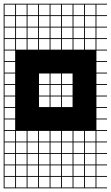

<svg xmlns="http://www.w3.org/2000/svg" viewBox="-20 -900 602 1045"><path d="M0 125V-879.8H562.5V-875H504.8V-817.3H562.5V-812.5H504.8V-754.8H562.5V-750H504.8V-692.3H562.5V-687.5H504.8V-629.8H562.5V-625H504.8V-567.3H562.5V-562.5H504.8V-504.8H562.5V-500H504.8V-442.3H562.5V-437.5H504.8V-379.8H562.5V-375H504.8V-317.3H562.5V-312.5H504.8V-254.8H562.5V-250H504.8V-192.3H562.5V-187.5H504.8V-129.8H562.5V-125H504.8V-67.3H562.5V-62.5H504.8V-4.8H562.5V0H504.8V57.7H562.5V62.5H504.8V120.2H562.5V125ZM442.3 -817.3H500V-875H442.3ZM379.8 -817.3H437.5V-875H379.8ZM317.3 -817.3H375V-875H317.3ZM254.8 -817.3H312.5V-875H254.8ZM192.3 -817.3H250V-875H192.3ZM129.8 -817.3H187.5V-875H129.8ZM67.3 -817.3H125V-875H67.3ZM4.8 -817.3H62.5V-875H4.8ZM442.3 -754.8H500V-812.5H442.3ZM379.8 -754.8H437.5V-812.5H379.8ZM317.3 -754.8H375V-812.5H317.3ZM254.8 -754.8H312.5V-812.5H254.8ZM192.3 -754.8H250V-812.5H192.3ZM129.8 -754.8H187.5V-812.5H129.8ZM67.3 -754.8H125V-812.5H67.3ZM4.8 -754.8H62.5V-812.5H4.8ZM192.3 -692.3H250V-750H192.3ZM442.3 -692.3H500V-750H442.3ZM379.8 -692.3H437.5V-750H379.8ZM67.3 -692.3H125V-750H67.3ZM4.8 -692.3H62.5V-750H4.8ZM317.3 -692.3H375V-750H317.3ZM254.8 -692.3H312.5V-750H254.8ZM129.8 -692.3H187.5V-750H129.8ZM442.3 -629.8H500V-687.5H442.3ZM67.3 -629.8H125V-687.5H67.3ZM4.8 -629.8H62.5V-687.5H4.8ZM379.8 -629.8H437.5V-687.5H379.8ZM317.3 -629.8H375V-687.5H317.3ZM129.8 -629.8H187.5V-687.5H129.8ZM254.8 -629.8H312.5V-687.5H254.8ZM192.3 -629.8H250V-687.5H192.3ZM62.5 -625H4.8V-567.3H62.5ZM4.8 -504.8H62.5V-562.5H4.8ZM317.3 -442.3H375V-500H317.3ZM4.8 -442.3H62.5V-500H4.8ZM254.8 -442.3H312.5V-500H254.8ZM192.3 -442.3H250V-500H192.3ZM254.8 -379.8H312.5V-437.5H254.8ZM317.3 -379.8H375V-437.5H317.3ZM192.3 -379.8H250V-437.5H192.3ZM4.8 -379.8H62.5V-437.5H4.8ZM317.3 -317.3H375V-375H317.3ZM4.8 -317.3H62.5V-375H4.8ZM254.8 -317.3H312.5V-375H254.8ZM192.3 -317.3H250V-375H192.3ZM4.8 -254.8H62.5V-312.5H4.8ZM4.8 -192.3H62.5V-250H4.8ZM254.8 -129.8H312.5V-187.5H254.8ZM192.3 -129.8H250V-187.5H192.3ZM442.3 -129.8H500V-187.5H442.3ZM129.8 -129.8H187.5V-187.5H129.8ZM317.3 -129.8H375V-187.5H317.3ZM67.3 -129.8H125V-187.5H67.3ZM379.8 -129.8H437.5V-187.5H379.8ZM4.8 -129.8H62.5V-187.5H4.8ZM129.8 -67.3H187.5V-125H129.8ZM192.3 -67.3H250V-125H192.3ZM67.3 -67.3H125V-125H67.3ZM254.8 -67.3H312.5V-125H254.8ZM442.3 -67.3H500V-125H442.3ZM317.3 -67.3H375V-125H317.3ZM4.8 -67.3H62.5V-125H4.8ZM379.8 -67.3H437.5V-125H379.8ZM67.3 -4.8H125V-62.5H67.3ZM254.8 -4.8H312.5V-62.5H254.8ZM442.3 -4.8H500V-62.5H442.3ZM4.8 -4.8H62.5V-62.5H4.8ZM317.3 -4.8H375V-62.5H317.3ZM192.3 -4.8H250V-62.5H192.3ZM129.8 -4.8H187.5V-62.5H129.8ZM379.8 -4.8H437.5V-62.5H379.8ZM379.8 57.7H437.5V0H379.8ZM129.8 57.7H187.5V0H129.8ZM67.3 57.7H125V0H67.3ZM317.3 57.7H375V0H317.3ZM4.8 57.7H62.5V0H4.8ZM442.3 57.7H500V0H442.3ZM192.3 57.7H250V0H192.3ZM254.8 57.7H312.5V0H254.8ZM379.8 120.2H437.5V62.5H379.8ZM129.8 120.2H187.5V62.5H129.8ZM442.3 120.2H500V62.5H442.3ZM317.3 120.2H375V62.5H317.3ZM192.3 120.2H250V62.5H192.3ZM254.8 120.2H312.5V62.5H254.8ZM4.8 120.2H62.5V62.5H4.8ZM67.3 120.2H125V62.5H67.3Z"/></svg>

Font: Yarndings 12 Charted
Style: Regular
Weight: 400
Designer: Sarah Cadigan-Fried
Version: Version 1.000; ttfautohint (v1.8.4.7-5d5b)